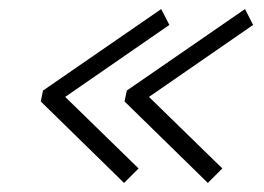

<svg xmlns="http://www.w3.org/2000/svg" viewBox="-20 -534 582 424"><path d="M70 -310 75 -334 336 -514 354 -479 124 -320 286 -162 254 -130ZM255 -310 260 -334 521 -514 539 -479 309 -320 471 -162 439 -130Z"/></svg>

Font: Prompt ExtraLight
Style: Italic
Weight: 275
Italic angle: -12°
Designer: Katatrad Team
Foundry: CadsonDemak
Version: Version 1.000